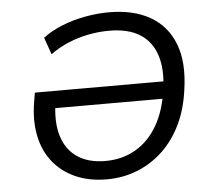

<svg xmlns="http://www.w3.org/2000/svg" viewBox="-52 -770 918 835"><g transform="rotate(-5 407.5 -352.5)"><path d="M382 9Q305 9 246 -17Q187 -43 148.5 -90.5Q110 -138 96 -204.5Q82 -271 95 -352L102 -394H709L699 -319H153L189 -353Q174 -262 192.5 -199.5Q211 -137 259.5 -104Q308 -71 382 -71Q457 -71 515.5 -105.5Q574 -140 611 -205Q648 -270 660 -362Q672 -449 651.5 -510Q631 -571 580 -602.5Q529 -634 447 -634Q401 -634 355.5 -625Q310 -616 268 -598.5Q226 -581 189 -554L163 -628Q198 -655 246 -674.5Q294 -694 348 -704Q402 -714 453 -714Q560 -714 632.5 -672.5Q705 -631 736.5 -550.5Q768 -470 751 -352Q740 -267 708 -200.5Q676 -134 627 -87.5Q578 -41 515.5 -16Q453 9 382 9Z"/></g></svg>

Font: Nunito Sans 7pt
Style: Italic
Weight: 400
Italic angle: -9°
Designer: Vernon Adams
Foundry: Vernon Adams
Version: Version 3.101;gftools[0.9.27]